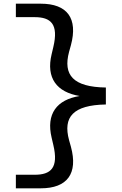

<svg xmlns="http://www.w3.org/2000/svg" viewBox="-20 -821 660 1041"><path d="M66 200H201C345 200 404 120 364.5 -25.5L354.5 -61C320.5 -186.5 376 -251.5 554 -254.5V-346.5C376 -349 321 -414.5 354.5 -540L364.5 -576C403.5 -721.5 345 -801 201 -801H66V-728H168C255 -728 299 -691 269 -565.5L260 -527.5C228.5 -397.5 288 -321 412 -300.5C288 -280.5 229 -204 260 -74L269 -35.5C299 90 255 126.5 168 126.5H66Z"/></svg>

Font: Monaspace Neon
Style: Regular
Weight: 400
Designer: Riley Cran & the Lettermatic Team
Foundry: Lettermatic
Version: Version 1.200 (Monaspace Neon)